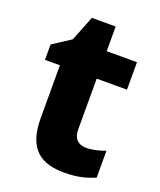

<svg xmlns="http://www.w3.org/2000/svg" viewBox="-127 -743 694 834"><g transform="rotate(20 219.5 -326.5)"><path d="M322 -124C285 -124 263 -145 263 -187V-422H403V-549H263V-663H153L107 -547L24 -493V-422H93V-177C93 -31 166 10 269 10C332 10 373 -2 410 -18V-142C382 -132 354 -124 322 -124Z"/></g></svg>

Font: Noto Sans Myanmar UI ExtraBold
Style: Regular
Weight: 800
Designer: Monotype Design Team
Foundry: Monotype Imaging Inc.
Version: Version 2.103